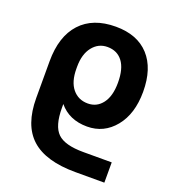

<svg xmlns="http://www.w3.org/2000/svg" viewBox="-138 -639 875 974"><g transform="rotate(20 299.0 -152.0)"><path d="M427.7 -270.5Q427.7 -345.7 398.4 -384.3Q369.1 -422.9 316.4 -422.9Q267.6 -422.9 236.3 -383.3Q205.1 -343.8 205.1 -276.4V-265.6Q205.1 -195.3 236.3 -157.2Q267.6 -119.1 319.3 -119.1Q368.2 -119.1 397.9 -158.7Q427.7 -198.2 427.7 -270.5ZM536.1 229.5H379.9Q218.8 229.5 141.6 159.7Q64.5 89.8 64.5 -56.6V-253.9Q64.5 -388.7 131.3 -461.4Q198.2 -534.2 321.3 -534.2Q437.5 -534.2 500.5 -465.3Q563.5 -396.5 563.5 -270.5Q563.5 -151.4 504.9 -79.6Q446.3 -7.8 355.5 -7.8Q258.8 -7.8 204.1 -74.2V-53.7Q204.1 43.9 243.2 82Q282.2 120.1 382.8 120.1H536.1Z"/></g></svg>

Font: Gen Shin Gothic Bold
Style: Bold
Weight: 700
Designer: [Source Han Sans]
Ryoko NISHIZUKA  (kana & ideographs); Paul D. Hunt (Latin, Greek & Cyrillic); Wenlong ZHANG  (bopomofo
Version: Version 1.002.20150607